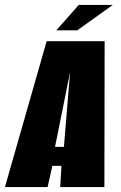

<svg xmlns="http://www.w3.org/2000/svg" viewBox="-57 -758 490 778"><path d="M-37 0 132 -591H367L366 0H187L192 -86H155L136 0ZM166 -163H202L227 -466ZM171 -635 262 -738H400L256 -635Z"/></svg>

Font: Alumni Sans Black
Style: Italic
Weight: 900
Italic angle: -8°
Version: Version 1.016